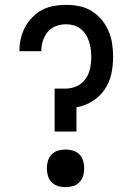

<svg xmlns="http://www.w3.org/2000/svg" viewBox="-20 -763 540 791"><path d="M205 -221V-398H250Q274 -398 296 -408Q318 -418 332 -437.5Q346 -457 351 -480.5Q356 -504 356 -528Q356 -544 354 -560Q352 -576 347 -591.5Q342 -607 333.5 -620.5Q325 -634 312.5 -644Q300 -654 284 -658.5Q268 -663 252 -663Q231 -663 210.5 -655.5Q190 -648 176.5 -631.5Q163 -615 156.5 -594.5Q150 -574 150 -552H60Q60 -578 65.5 -603Q71 -628 83 -650.5Q95 -673 113 -691.5Q131 -710 153.5 -722Q176 -734 201.5 -738.5Q227 -743 252 -743Q280 -743 307 -737.5Q334 -732 357.5 -717.5Q381 -703 398.5 -682Q416 -661 427 -635.5Q438 -610 442 -583Q446 -556 446 -528Q446 -493 438.5 -458Q431 -423 411 -394Q391 -365 360.5 -346Q330 -327 295 -321V-221ZM250 8Q234 8 219 3.5Q204 -1 193 -12Q182 -23 177.5 -38.5Q173 -54 173 -69Q173 -85 177.5 -100.5Q182 -116 193 -127Q204 -138 219 -142.5Q234 -147 250 -147Q266 -147 281 -142.5Q296 -138 307 -127Q318 -116 322.5 -100.5Q327 -85 327 -69Q327 -54 322.5 -38.5Q318 -23 307 -12Q296 -1 281 3.5Q266 8 250 8Z"/></svg>

Font: Iosevka SS18 Medium
Style: Regular
Weight: 500
Monospace: yes
Designer: Belleve Invis
Foundry: Belleve Invis
Version: Version 25.1.1; ttfautohint (v1.8.4)